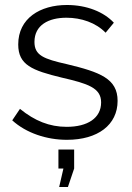

<svg xmlns="http://www.w3.org/2000/svg" viewBox="-20 -550 527 769"><path d="M252 199 277 125V49H214V125H234L217 199ZM248 10C372 10 451 -50 451 -146C451 -235 381 -261 248 -293C155 -314 118 -328 118 -382C118 -450 175 -479 246 -479C306 -479 364 -459 403 -419L436 -459C396 -502 328 -530 248 -530C141 -530 53 -477 53 -372C53 -290 108 -268 228 -239C332 -215 385 -198 385 -140C385 -77 331 -42 247 -42C178 -42 119 -66 60 -114L29 -68C85 -17 167 10 248 10Z"/></svg>

Font: Raleway Reg
Style: Regular
Weight: 400
Designer: Matt McInerney, Pablo Impallari, Rodrigo Fuenzalida
Foundry: Matt McInerney, Pablo Impallari, Rodrigo Fuenzalida
Version: Version 3.00 July 28, 2015